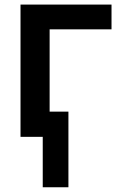

<svg xmlns="http://www.w3.org/2000/svg" viewBox="-20 -583 512 818"><path d="M162.1 -107.4H271.5V214.8H162.1ZM67.4 0V-563.5H455.1V-458H191.4V0Z"/></svg>

Font: Gothic A1
Style: Bold
Weight: 700
Version: Version 2.50